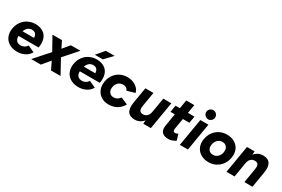

<svg xmlns="http://www.w3.org/2000/svg" viewBox="96 -1874 4448 3024"><g transform="rotate(30 2320.0 -362.0)"><path d="M30.1 -267Q42.8 -343.4 85.7 -400.5Q128.6 -457.6 193.5 -486.6Q258.4 -515.6 335.4 -511.3Q411.4 -506.2 462.6 -470.4Q513.7 -434.6 533.8 -370Q553.9 -305.4 538.1 -215.6H173.3Q171.6 -179.9 183.1 -154.7Q194.6 -129.4 216.1 -116.5Q237.6 -103.7 267.2 -102.2Q306.8 -100.1 338.9 -117.7Q370.9 -135.4 387.1 -165.1L507.7 -110.6Q469.9 -43.4 400.3 -13.2Q330.7 17.1 254.6 12Q176.8 6.9 121.1 -29.9Q65.4 -66.8 41.3 -128.8Q17.1 -190.7 30.1 -267ZM315.6 -406.4Q272.9 -408.6 240.9 -383.2Q209 -357.7 191.7 -310.3H401Q398.7 -354.7 378.1 -379.5Q357.5 -404.3 315.6 -406.4Z M782.4 -285.1 961 -500H1134.7L886.3 -218.6L704.7 0H529ZM783.1 -218.6 626.6 -500H799.1L905.9 -285.1L1062.1 0H888.6Z M1144.1 -267Q1156.8 -343.4 1199.7 -400.5Q1242.6 -457.6 1307.5 -486.6Q1372.4 -515.6 1449.4 -511.3Q1525.4 -506.2 1576.6 -470.4Q1627.7 -434.6 1647.8 -370Q1667.9 -305.4 1652.1 -215.6H1287.3Q1285.6 -179.9 1297.1 -154.7Q1308.6 -129.4 1330.1 -116.5Q1351.6 -103.7 1381.2 -102.2Q1420.8 -100.1 1452.9 -117.7Q1484.9 -135.4 1501.1 -165.1L1621.7 -110.6Q1583.9 -43.4 1514.3 -13.2Q1444.7 17.1 1368.6 12Q1290.8 6.9 1235.1 -29.9Q1179.4 -66.8 1155.3 -128.8Q1131.1 -190.7 1144.1 -267ZM1429.6 -406.4Q1386.9 -408.6 1354.9 -383.2Q1323 -357.7 1305.7 -310.3H1515Q1512.7 -354.7 1492.1 -379.5Q1471.5 -404.3 1429.6 -406.4ZM1481.6 -700H1642.7L1507.4 -559.6H1363.3Z M1702.2 -229.4Q1705.6 -312.4 1743.9 -376.7Q1782.2 -440.9 1845.5 -476.5Q1908.7 -512 1985.2 -512Q2043.8 -512 2093.3 -492.4Q2142.7 -472.9 2176 -438.2Q2209.3 -403.4 2219.7 -359.2L2077.3 -317.9Q2065.6 -346.4 2042.5 -360.9Q2019.3 -375.4 1984.9 -375.4Q1949.7 -375.4 1920.6 -358.5Q1891.6 -341.6 1873.9 -310.9Q1856.2 -280.3 1853.4 -240.2Q1850.6 -207.9 1861.8 -181.7Q1872.9 -155.4 1896.2 -140Q1919.5 -124.6 1953 -124.6Q1987.8 -124.6 2017.6 -142.3Q2047.4 -159.9 2063.9 -188L2191.9 -134.3Q2151.7 -61.8 2086.8 -24.9Q2022 12 1939 12Q1864.8 12 1809.9 -20.9Q1754.9 -53.8 1726.7 -108.9Q1698.6 -164 1702.2 -229.4Z M2574.1 -92 2642.1 -500H2788.7L2704.7 0H2566.4ZM2481.4 -125.6Q2529.1 -124.2 2558.7 -153.1Q2588.4 -182.1 2597.9 -237.1L2643.6 -235.9Q2630.3 -158.1 2598.1 -102.3Q2565.8 -46.6 2519.1 -17.3Q2472.4 12 2416.7 12Q2324.1 12 2286.7 -44.3Q2249.3 -100.7 2268.3 -214.6L2273 -243.4H2419.9Q2409.6 -181.2 2425.7 -154.1Q2441.7 -127.1 2481.4 -125.6ZM2316.3 -500H2462.9L2419.9 -243.4L2271.9 -236.2Z M2885.3 -150.2 2969.7 -656H3116.3L3037.4 -184.5Q3032.6 -153.2 3041.4 -138.5Q3050.3 -123.9 3074.8 -123.9Q3083.9 -123.9 3096.6 -128.4Q3109.2 -132.9 3123.2 -141.1L3156.9 -32.2Q3127.4 -12.2 3093.7 -0.1Q3059.9 12 3029.6 12Q2944.5 12 2908.3 -29.5Q2872.1 -70.9 2885.3 -150.2ZM2864.8 -500H3208.9L3188.3 -376.4H2844.2Z M3316.2 -500H3462.9L3378.3 0H3231.7ZM3332.1 -654.1Q3332.1 -688.4 3357.1 -712.9Q3382.1 -737.4 3415.4 -737.4Q3449.7 -737.4 3474.2 -712.9Q3498.7 -688.4 3498.7 -654.1Q3498.7 -620.8 3474.2 -595.8Q3449.7 -570.8 3415.4 -570.8Q3382.1 -570.8 3357.1 -595.8Q3332.1 -620.8 3332.1 -654.1Z M3513.1 -267Q3525.1 -339.1 3564.9 -394.7Q3604.7 -450.3 3665 -481.2Q3725.4 -512 3796.1 -512Q3877.5 -512 3937.9 -476.6Q3998.3 -441.1 4025.6 -377.7Q4052.8 -314.3 4039.1 -233Q4027.1 -160.9 3987.3 -105.3Q3947.6 -49.7 3887.6 -18.8Q3827.6 12 3757.1 12Q3676.4 12 3615.7 -23.4Q3554.9 -58.9 3527.2 -122.6Q3499.4 -186.4 3513.1 -267ZM3890.1 -246.1Q3896.5 -284.8 3885.5 -314.4Q3874.4 -343.9 3850.1 -360.4Q3825.7 -376.8 3792.2 -376.8Q3760.6 -376.8 3733 -361.4Q3705.3 -345.9 3686.6 -318.2Q3667.8 -290.4 3662.1 -253.9Q3655.7 -215.2 3666.9 -185.3Q3678.1 -155.4 3702.8 -139.3Q3727.5 -123.2 3761 -123.2Q3792.6 -123.2 3819.7 -138.6Q3846.9 -154.1 3865.7 -181.8Q3884.4 -209.6 3890.1 -246.1Z M4164.3 -500H4302.7L4295 -408L4227 0H4080.3ZM4448.4 -256.6 4598.9 -278.2 4552.1 0H4405.4ZM4386.9 -374.4Q4339.2 -375.8 4309.6 -346.9Q4279.9 -317.9 4270.4 -262.9L4224.8 -264.1Q4238.1 -341.9 4270.3 -397.7Q4302.5 -453.4 4349.2 -482.7Q4395.9 -512 4451.7 -512Q4544.2 -512 4581.6 -455.7Q4619.1 -399.3 4600.1 -285.4L4595.3 -256.6H4448.4Q4458.7 -318.8 4442.7 -345.9Q4426.6 -372.9 4386.9 -374.4Z"/></g></svg>

Font: Oak Sans Light Italic
Style: Regular
Weight: 400
Italic angle: -9.5°
Foundry: Erik Kennedy, Walven
Version: Version 1.000;Glyphs 3.1.2 (3151)